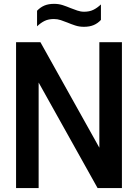

<svg xmlns="http://www.w3.org/2000/svg" viewBox="-20 -954 700 974"><path d="M61.5 0V-740H185L507 -163.5H484V-740H598.5V0H475L153 -576.5H176V0ZM405.5 -818Q382 -818 361.5 -824.8Q341 -831.5 322 -839.5Q305 -846.5 288 -852Q271 -857.5 253.5 -857.5Q226.5 -857.5 207 -848.2Q187.5 -839 168 -820.5V-899.5Q184.5 -917 205.2 -925.8Q226 -934.5 254.5 -934.5Q278 -934.5 298.5 -927.8Q319 -921 338 -913Q355 -906.5 372 -900.5Q389 -894.5 406.5 -894.5Q433.5 -894.5 453.2 -904Q473 -913.5 492 -931.5V-853Q476 -835.5 455.2 -826.8Q434.5 -818 405.5 -818Z"/></svg>

Font: Encode Sans SC Condensed SemiBold
Style: Regular
Weight: 600
Width: 3
Designer: Multiple Designers
Foundry: Impallari Type
Version: Version 3.002